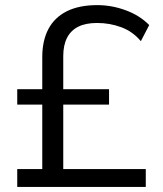

<svg xmlns="http://www.w3.org/2000/svg" viewBox="-20 -734 640 754"><path d="M47.7 0V-70H146V-323.3H47.7V-383.7H146V-510.3Q146 -574.1 169.9 -619.7Q193.8 -665.2 242 -689.6Q290.3 -713.9 361.9 -713.9Q418.8 -713.9 473.9 -693.6Q529 -673.3 566 -635.6L533.1 -572.3Q501.8 -610 456.7 -626.9Q411.5 -643.8 361 -643.8Q316.7 -643.8 287.4 -629.2Q258.2 -614.6 243.3 -585.6Q228.4 -556.6 228.4 -513.7V-383.7H408.2V-323.3H228.4V-70H552.5V0Z"/></svg>

Font: Nunito Sans 12pt ExtraLight
Style: Regular
Weight: 200
Designer: Vernon Adams
Foundry: Vernon Adams
Version: Version 3.101;gftools[0.9.27]